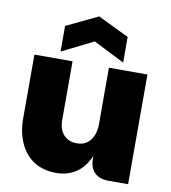

<svg xmlns="http://www.w3.org/2000/svg" viewBox="-89 -884 863 967"><g transform="rotate(10 343.0 -400.0)"><path d="M433 -96V-561H630V0H529Q483 0 458 -25Q433 -50 433 -96ZM264 7Q194 7 147 -24.5Q100 -56 76 -111Q52 -166 52 -236V-561H247V-261Q247 -212 272.5 -185Q298 -158 340 -158Q370 -158 390.5 -172.5Q411 -187 422 -213Q433 -239 433 -271L458 -242Q455 -155 428.5 -100Q402 -45 359.5 -19Q317 7 264 7ZM499 -599 340 -679 179 -599V-730L340 -807L499 -730Z"/></g></svg>

Font: Parkinsans Light ExtraBold
Style: Regular
Weight: 800
Version: Version 1.000